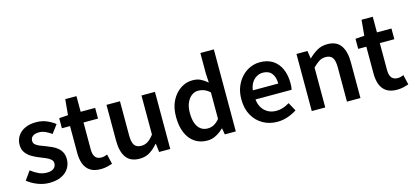

<svg xmlns="http://www.w3.org/2000/svg" viewBox="-66 -1293 3878 1802"><g transform="rotate(-15 1873.5 -391.5)"><path d="M238 14Q181 14 125 -8Q69 -30 28 -64L88 -148Q125 -119 162 -102Q199 -85 241 -85Q286 -85 308 -104Q330 -123 330 -152Q330 -175 312.5 -190.5Q295 -206 267.5 -218Q240 -230 211 -241Q175 -255 140 -275Q105 -295 82 -326Q59 -357 59 -403Q59 -451 83.5 -488.5Q108 -526 153.5 -547.5Q199 -569 261 -569Q319 -569 365.5 -549Q412 -529 445 -502L385 -422Q356 -443 326 -456.5Q296 -470 264 -470Q222 -470 202 -452.5Q182 -435 182 -409Q182 -387 197.5 -373Q213 -359 239 -348.5Q265 -338 295 -327Q324 -316 352 -303Q380 -290 403 -271Q426 -252 439.5 -225Q453 -198 453 -159Q453 -111 428.5 -71.5Q404 -32 356 -9Q308 14 238 14Z M738 14Q674 14 635.5 -11.5Q597 -37 579.5 -82.5Q562 -128 562 -188V-451H483V-549L570 -555L584 -707H693V-555H834V-451H693V-187Q693 -139 712.5 -114.5Q732 -90 772 -90Q786 -90 801.5 -94Q817 -98 829 -103L851 -7Q829 0 800.5 7Q772 14 738 14Z M1116 14Q1026 14 985 -44Q944 -102 944 -207V-555H1075V-223Q1075 -156 1095.5 -127.5Q1116 -99 1161 -99Q1197 -99 1225 -117Q1253 -135 1284 -175V-555H1415V0H1307L1297 -82H1294Q1257 -39 1215 -12.5Q1173 14 1116 14Z M1773 14Q1704 14 1652.5 -20.5Q1601 -55 1573 -120.5Q1545 -186 1545 -277Q1545 -368 1578.5 -433Q1612 -498 1666 -533.5Q1720 -569 1781 -569Q1828 -569 1861 -552.5Q1894 -536 1926 -508L1921 -597V-797H2052V0H1945L1935 -60H1931Q1900 -29 1859.5 -7.5Q1819 14 1773 14ZM1806 -95Q1838 -95 1866 -109.5Q1894 -124 1921 -157V-414Q1893 -440 1865 -450.5Q1837 -461 1808 -461Q1774 -461 1745 -439.5Q1716 -418 1698 -377.5Q1680 -337 1680 -279Q1680 -219 1695 -178Q1710 -137 1738.5 -116Q1767 -95 1806 -95Z M2454 14Q2377 14 2315 -21Q2253 -56 2216.5 -121Q2180 -186 2180 -277Q2180 -345 2201.5 -398.5Q2223 -452 2259.5 -490.5Q2296 -529 2341.5 -549Q2387 -569 2436 -569Q2511 -569 2562 -535.5Q2613 -502 2639 -442.5Q2665 -383 2665 -305Q2665 -286 2663.5 -269.5Q2662 -253 2659 -242H2308Q2313 -193 2335 -159Q2357 -125 2391.5 -106.5Q2426 -88 2471 -88Q2506 -88 2537 -98.5Q2568 -109 2599 -128L2644 -46Q2605 -20 2556 -3Q2507 14 2454 14ZM2306 -331H2553Q2553 -394 2524 -430.5Q2495 -467 2438 -467Q2407 -467 2379 -451.5Q2351 -436 2331.5 -406Q2312 -376 2306 -331Z M2790 0V-555H2897L2908 -480H2910Q2947 -517 2991 -543Q3035 -569 3092 -569Q3181 -569 3222 -511Q3263 -453 3263 -348V0H3132V-331Q3132 -400 3111.5 -428Q3091 -456 3046 -456Q3010 -456 2982.5 -438.5Q2955 -421 2921 -388V0Z M3617 14Q3553 14 3514.5 -11.5Q3476 -37 3458.5 -82.5Q3441 -128 3441 -188V-451H3362V-549L3449 -555L3463 -707H3572V-555H3713V-451H3572V-187Q3572 -139 3591.5 -114.5Q3611 -90 3651 -90Q3665 -90 3680.5 -94Q3696 -98 3708 -103L3730 -7Q3708 0 3679.5 7Q3651 14 3617 14Z"/></g></svg>

Font: Noto Sans HK SemiBold
Style: Regular
Weight: 600
Version: Version 2.004-H2;hotconv 1.0.118;makeotfexe 2.5.65603